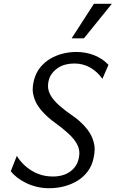

<svg xmlns="http://www.w3.org/2000/svg" viewBox="-20 -985 612 1016"><path d="M239 11Q207 11 177 4Q147 -3 120.5 -15.5Q94 -28 73 -44Q52 -60 37 -79L69 -160Q83 -137 103 -117Q123 -97 147.5 -82Q172 -67 200 -59Q228 -51 260 -51Q316 -51 352.5 -78Q389 -105 397 -149Q400 -163 400 -175Q400 -201 385 -227Q370 -253 339 -281Q308 -309 271 -335.5Q234 -362 205 -394Q176 -426 164.5 -456.5Q153 -487 153 -512Q153 -533 159 -558Q169 -598 191.5 -626.5Q214 -655 245 -673.5Q276 -692 311.5 -701Q347 -710 384 -710Q435 -710 479 -692.5Q523 -675 554 -642L522 -568Q493 -608 455.5 -628.5Q418 -649 373 -649Q350 -649 327.5 -643.5Q305 -638 286.5 -625.5Q268 -613 255 -596Q242 -579 237 -556Q234 -542 234 -529Q234 -505 248.5 -479.5Q263 -454 293.5 -427Q324 -400 361.5 -374.5Q399 -349 428 -317Q457 -285 469 -253.5Q481 -222 481 -196Q481 -174 475 -148Q467 -109 445 -79Q423 -49 391.5 -29.5Q360 -10 321.5 0.5Q283 11 239 11ZM359 -782 477 -965H572L424 -782Z"/></svg>

Font: Isabella Sans
Style: Italic
Weight: 400
Italic angle: -12°
Designer: Christian Thalmann (Catharsis Fonts), Cristiano Sobral
Foundry: The Isabella Sans Project Authors
Version: Version 2.026; ttfautohint (v1.8.4.7-5d5b-dirty)